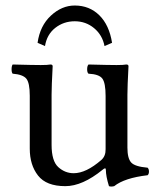

<svg xmlns="http://www.w3.org/2000/svg" viewBox="-20 -665 571 696"><path d="M358.9 -498Q351.1 -538.1 321 -563Q291 -587.9 251 -587.9Q210.9 -587.9 180.4 -564Q149.9 -540 143.1 -498L116.2 -509.8Q125 -571.8 164.6 -608.4Q204.1 -645 251 -645Q304.2 -645 340.1 -609.6Q376 -574.2 386.2 -509.8ZM216.8 9.8Q147.9 9.8 117.9 -28.6Q87.9 -66.9 87.9 -126V-317.9Q87.9 -364.7 75.4 -379.9Q63 -395 25.9 -397.9Q22 -401.9 22 -413.8Q22 -425.8 25.9 -431.2Q100.1 -429.2 127.9 -429.2Q152.8 -429.2 163.1 -431.2Q170.9 -431.2 170.9 -424.8Q167 -351.6 167 -321.8V-140.1Q167 -81.1 191.4 -59.1Q215.8 -37.1 247.1 -37.1Q292 -37.1 347.2 -85Q363.3 -99.1 362.8 -124V-316.9Q362.8 -364.7 350.8 -380.4Q338.9 -396 300.8 -397.9Q295.9 -401.9 295.9 -413.8Q295.9 -425.8 300.8 -431.2Q375 -429.2 402.8 -429.2Q427.7 -429.2 438 -431.2Q445.8 -431.2 445.8 -424.8Q441.9 -351.6 441.9 -321.8V-129.9Q441.9 -90.8 455.6 -75.9Q469.2 -61 515.1 -57.1Q520 -52.2 520 -43.2Q520 -34.2 515.1 -29.8Q431.2 -20 394 9.8Q382.8 12.7 375 9.8Q363.8 -26.4 363.8 -48.8Q363.8 -60.1 352.1 -49.8Q278.8 9.8 216.8 9.8Z"/></svg>

Font: Linux Libertine Capitals
Style: Small Caps
Weight: 400
Designer: Philipp H. Poll
Foundry: Philipp H. Poll
Version: Version 5.1.3